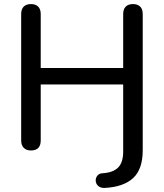

<svg xmlns="http://www.w3.org/2000/svg" viewBox="-20 -732 805 943"><path d="M450 154Q450 141 458.5 130.5Q467 120 482 119Q535 116 560 91Q585 66 585 13V-317H180V-42Q180 -18 168 -5.5Q156 7 132 7Q109 7 96.5 -6Q84 -19 84 -42V-663Q84 -687 96.5 -699.5Q109 -712 132 -712Q155 -712 167.5 -699.5Q180 -687 180 -663V-398H585V-663Q585 -687 597.5 -699.5Q610 -712 633 -712Q656 -712 668.5 -699.5Q681 -687 681 -663V6Q681 99 634 142.5Q587 186 495 191Q474 192 462 181Q450 170 450 154Z"/></svg>

Font: SN Pro
Style: Regular
Weight: 400
Designer: Tobias Whetton
Foundry: Supernotes
Version: Version 1.003